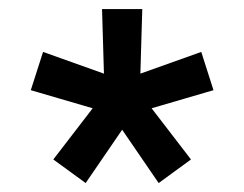

<svg xmlns="http://www.w3.org/2000/svg" viewBox="-20 -743 546 429"><path d="M48.8 -541.5 240.7 -485.4 252.9 -522.5 265.1 -559.6 76.2 -627ZM171.4 -334 284.7 -499.5 252.9 -522.5 221.2 -545.4 99.1 -386.7ZM406.7 -386.7 284.7 -545.4 252.9 -522.5 221.2 -499.5 334.5 -334ZM429.7 -627 240.7 -559.6 252.9 -522.5 265.1 -485.4 457 -541.5ZM208 -722.7 213.9 -522.5H252.9H292L297.9 -722.7Z"/></svg>

Font: Giphurs
Style: Regular
Weight: 400
Version: Version 2.010